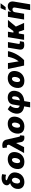

<svg xmlns="http://www.w3.org/2000/svg" viewBox="2704 -3538 1039 6487"><g transform="rotate(-90 3223.5 -294.5)"><path d="M207.4 -603.7Q219.5 -675.1 286.9 -717.5Q354.4 -759.9 456.7 -759.9Q518.5 -759.9 583.8 -740.1L561.8 -608Q520.2 -626.4 453.1 -626.4Q415.1 -626.4 397.2 -620Q379.3 -613.6 377.1 -599.4Q375.7 -588.4 387.1 -579.5Q398.4 -570.7 426.1 -561.1Q549.7 -518.5 601.6 -447.6Q653.4 -376.8 638.5 -272.7L637.1 -262.8Q625.4 -181.8 581 -119.7Q536.6 -57.5 468.2 -23.8Q399.9 9.9 318.9 9.9Q195.3 9.9 132.6 -60.5Q70 -131 86.6 -248.6L88.1 -258.5Q98.7 -333.1 152.7 -392.9Q206.7 -452.8 277.7 -470.2L277 -473Q235.1 -501.4 218 -533.4Q201 -565.3 207.4 -603.7ZM274.1 -284.1 272.7 -277Q259.9 -213.1 279.7 -174.7Q299.4 -136.4 343 -136.4Q384.9 -136.4 414.6 -173.7Q444.2 -210.9 457.4 -277L458.8 -284.1Q468 -330.6 447.3 -368.4Q426.5 -406.2 389.2 -413.4Q346.9 -413.4 315.2 -377.7Q283.4 -342 274.1 -284.1Z M995.7 9.9Q908.4 9.9 850 -25.4Q791.5 -60.7 768.8 -124.1Q746.1 -187.5 759.9 -271.3Q770.2 -333.8 798.1 -385.8Q826 -437.9 867.9 -474.8Q909.8 -511.7 966.6 -532.1Q1023.4 -552.6 1089.5 -552.6Q1154.8 -552.6 1204.5 -532.1Q1254.3 -511.7 1284.1 -474.8Q1313.9 -437.9 1324.8 -385.8Q1335.6 -333.8 1325.3 -271.3Q1304 -143.8 1215.6 -66.9Q1127.1 9.9 995.7 9.9ZM1019.9 -134.9Q1057.9 -134.9 1086.1 -171.9Q1114.3 -208.8 1125 -272.7Q1135.3 -337 1119.5 -373.8Q1103.7 -410.5 1065.3 -410.5Q1027 -410.5 998.8 -373.6Q970.5 -336.6 960.2 -272.7Q949.6 -208.5 965.4 -171.7Q981.2 -134.9 1019.9 -134.9Z M1807.2 9.9Q1752.5 9.9 1716.6 -15.4Q1680.8 -40.8 1668.7 -88.1L1636.4 -261.4H1628.9L1496.1 0H1297.2L1579.2 -512.8L1573.5 -535.5Q1568.5 -555.8 1563.4 -565.9Q1558.2 -576 1548.1 -580.8Q1538 -585.6 1523.8 -583.5Q1509.6 -581.3 1484.7 -573.9L1466.3 -720.2Q1519.5 -737.2 1562.9 -737.2Q1637.1 -737.2 1686.4 -700.6Q1735.8 -664.1 1750.4 -598L1838.4 -203.1Q1848 -160.2 1856.4 -147.5Q1864.7 -134.9 1883.2 -134.9Q1889.9 -134.9 1895.2 -136.4L1882.5 0Q1871.8 3.9 1849.3 6.9Q1826.7 9.9 1807.2 9.9Z M2192.1 9.9Q2104.8 9.9 2046.3 -25.4Q1987.9 -60.7 1965.2 -124.1Q1942.5 -187.5 1956.3 -271.3Q1966.6 -333.8 1994.5 -385.8Q2022.4 -437.9 2064.3 -474.8Q2106.2 -511.7 2163 -532.1Q2219.8 -552.6 2285.9 -552.6Q2351.2 -552.6 2400.9 -532.1Q2450.6 -511.7 2480.5 -474.8Q2510.3 -437.9 2521.1 -385.8Q2532 -333.8 2521.7 -271.3Q2500.4 -143.8 2411.9 -66.9Q2323.5 9.9 2192.1 9.9ZM2216.3 -134.9Q2254.3 -134.9 2282.5 -171.9Q2310.7 -208.8 2321.4 -272.7Q2331.7 -337 2315.9 -373.8Q2300.1 -410.5 2261.7 -410.5Q2223.4 -410.5 2195.1 -373.6Q2166.9 -336.6 2156.6 -272.7Q2146 -208.5 2161.8 -171.7Q2177.6 -134.9 2216.3 -134.9Z M2839.1 204.5 2872.5 3.2Q2827.8 -3.2 2790.8 -16Q2753.9 -28.8 2727.1 -46Q2700.3 -63.2 2680.6 -85.2Q2660.9 -107.2 2649.1 -131.7Q2637.4 -156.2 2631.6 -184.3Q2625.7 -212.4 2625.9 -240.8Q2626.1 -269.2 2631 -299.7Q2644.9 -383.2 2687 -449.4Q2729 -515.6 2778.1 -552.6L2900.9 -468.8Q2836.3 -402.3 2820 -299.7Q2814.3 -261 2816.8 -231.2Q2819.2 -201.3 2839 -179.5Q2858.7 -157.7 2897 -147L2935.7 -380.7Q2948.9 -459.9 3012.6 -506.2Q3076.3 -552.6 3170.1 -552.6Q3293.3 -552.6 3354.2 -478.9Q3415.1 -405.2 3394.5 -278.4Q3387.8 -236.2 3372.3 -198.7Q3356.9 -161.2 3329.2 -126.2Q3301.5 -91.3 3263.7 -64.6Q3225.9 -38 3171.5 -19.4Q3117.2 -0.7 3050.8 6L3018.1 204.5ZM3075.3 -142.4Q3137.4 -153.4 3168 -186.1Q3198.5 -218.8 3208.5 -278.4Q3218.4 -337.7 3206.5 -372Q3194.6 -406.2 3164.4 -406.2Q3143.5 -406.2 3128.2 -389Q3112.9 -371.8 3108.3 -342.3Z M3734.7 9.9Q3647.4 9.9 3589 -25.4Q3530.5 -60.7 3507.8 -124.1Q3485.1 -187.5 3498.9 -271.3Q3509.2 -333.8 3537.1 -385.8Q3565 -437.9 3606.9 -474.8Q3648.8 -511.7 3705.6 -532.1Q3762.4 -552.6 3828.5 -552.6Q3893.8 -552.6 3943.5 -532.1Q3993.3 -511.7 4023.1 -474.8Q4052.9 -437.9 4063.7 -385.8Q4074.6 -333.8 4064.3 -271.3Q4043 -143.8 3954.5 -66.9Q3866.1 9.9 3734.7 9.9ZM3758.9 -134.9Q3796.9 -134.9 3825.1 -171.9Q3853.3 -208.8 3864 -272.7Q3874.3 -337 3858.5 -373.8Q3842.7 -410.5 3804.3 -410.5Q3766 -410.5 3737.7 -373.6Q3709.5 -336.6 3699.2 -272.7Q3688.6 -208.5 3704.4 -171.7Q3720.2 -134.9 3758.9 -134.9Z M4252.5 0 4136 -545.5H4336.3L4393.1 -187.5H4398.8Q4457.7 -266 4489.7 -342.3Q4521.7 -418.7 4550.8 -545.5H4739.7Q4709.9 -395.6 4631.2 -254.1Q4552.6 -112.6 4435.7 0Z M4857.6 -545.5H5046.5L4985.4 -194.6Q4981.2 -165.1 4990.4 -154.3Q4999.6 -143.5 5030.9 -143.5H5074.9L5053.6 -11.4Q5002.5 5.7 4948.5 5.7Q4767.4 5.7 4793.7 -164.8Z M5396 -545.5 5365.4 -361.5H5418L5555 -545.5H5792.3L5569.2 -278.4L5692.8 0H5457L5396 -179.7H5334.9L5305 0H5120.4L5211.3 -545.5Z M6053.6 -306.8 6002.5 0H5806.5L5897.4 -545.5H6083.5L6066.4 -441.8H6072.1Q6098.4 -493.6 6148.1 -523.1Q6197.8 -552.6 6258.2 -552.6Q6315 -552.6 6354 -526.3Q6393.1 -500 6408.6 -453.7Q6424 -407.3 6414.4 -348L6322.1 204.5H6126.1L6211.3 -306.8Q6218 -347.7 6201.2 -370.6Q6184.3 -393.5 6147.4 -393.5Q6110.8 -393.5 6085.6 -370.2Q6060.4 -346.9 6053.6 -306.8ZM6117.5 -623.6 6192.8 -794H6357.6L6226.9 -623.6Z"/></g></svg>

Font: Karasuma Gothic
Style: Italic
Weight: 900
Italic angle: -9.39999°
Designer: Rasmus Andersson / Ryoko Nishizuka
Foundry: Genbu
Version: Version 1.00